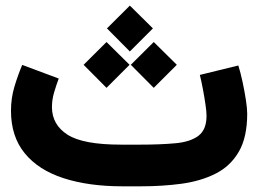

<svg xmlns="http://www.w3.org/2000/svg" viewBox="-20 -655 908 675"><path d="M476.1 0H410.2Q291.5 0 203.4 -28.6Q115.2 -57.1 66.9 -116.2Q18.6 -175.3 18.6 -265.6Q18.6 -310.1 30.8 -350.6Q43 -391.1 58.1 -426.8L186.5 -378.9Q178.2 -356.9 170.4 -330.8Q162.6 -304.7 162.6 -277.8Q163.1 -216.3 217.5 -181.4Q272 -146.5 405.3 -146.5H472.7Q544.4 -146.5 596.9 -151.4Q649.4 -156.2 677.7 -177.7Q706.1 -199.2 706.1 -248Q706.1 -262.2 702.4 -287.6Q698.7 -313 693.4 -341.3Q688 -369.6 682.6 -391.6L817.9 -424.8Q825.7 -399.9 832.8 -366.9Q839.8 -334 844.5 -303.5Q849.1 -272.9 849.1 -255.4Q849.1 -171.9 819.3 -121.1Q789.6 -70.3 737.3 -44.2Q685.1 -18.1 617.9 -9Q550.8 0 476.1 0ZM356 -555.2 436.5 -635.3 517.6 -555.2 436.5 -474.1ZM439.9 -427.2 520.5 -507.3 601.6 -427.2 520.5 -346.2ZM273.9 -427.2 354.5 -507.3 435.5 -427.2 354.5 -346.2Z"/></svg>

Font: Vazir Black FD-UI
Style: Black-FD-UI
Weight: 900
Designer: Saber Rastikerdar
Foundry: Saber Rastikerdar
Version: Version 30.0.0